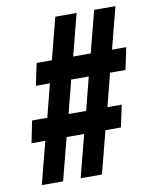

<svg xmlns="http://www.w3.org/2000/svg" viewBox="-79 -748 643 808"><g transform="rotate(-10 242.5 -344.0)"><path d="M34 0 81 -181H22L41 -275H106L142 -416H82L102 -510H167L213 -688H304L258 -510H333L379 -688H470L424 -510H485L465 -416H399L363 -275H424L404 -181H338L291 0H200L247 -181H172L125 0ZM197 -275H272L308 -416H233Z"/></g></svg>

Font: Saira Ultra Condensed Black
Style: Italic
Weight: 900
Width: 1
Italic angle: -12°
Designer: Hector Gatti with collaboration of the Omnibus-Type team
Foundry: Omnibus-Type
Version: Version 1.001; ttfautohint (v1.8)